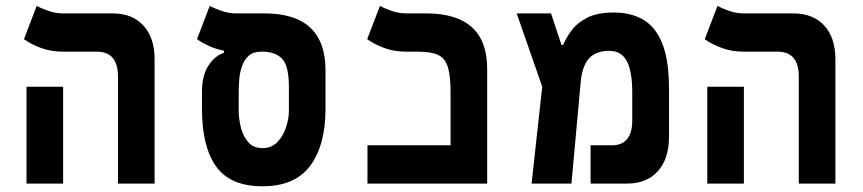

<svg xmlns="http://www.w3.org/2000/svg" viewBox="-20 -632 2970 661"><path d="M386.2 0V-368.2Q386.2 -454.1 313.5 -454.1H197.3Q155.8 -454.1 121.3 -466.8Q86.9 -479.5 62.5 -497.1L106.4 -611.8Q117.7 -605 143.8 -595.5Q169.9 -585.9 196.8 -585.9H368.2Q435.1 -585.9 473.6 -544.2Q512.2 -502.4 512.2 -428.2V0ZM71.3 0V-333.5H197.3V0Z M883.8 9.3Q772.5 9.3 723.9 -59.1Q675.3 -127.4 675.3 -257.3V-315.4Q675.3 -370.6 696.8 -405Q718.3 -439.5 751 -450.2V-457.5Q723.1 -462.9 699.7 -473.6Q676.3 -484.4 658.2 -497.1L702.1 -611.8Q713.4 -605 739.5 -595.5Q765.6 -585.9 792.5 -585.9H890.1Q1100.6 -585.9 1100.6 -390.1V-257.3Q1100.6 -132.8 1048.3 -61.8Q996.1 9.3 883.8 9.3ZM883.8 -122.1Q915 -122.1 935.1 -143.1Q955.1 -164.1 964.8 -193.8Q974.6 -223.6 974.6 -250V-332Q974.6 -405.3 951.2 -429.7Q927.7 -454.1 883.8 -454.1H878.9Q852.1 -454.1 836.4 -440.2Q820.8 -426.3 813.2 -404.5Q805.7 -382.8 803.7 -358.9Q801.8 -335 801.8 -315.4V-250Q801.8 -223.6 809.1 -193.8Q816.4 -164.1 834.2 -143.1Q852.1 -122.1 883.8 -122.1Z M1245.1 0V-131.8H1531.2V-312Q1531.2 -369.6 1522.2 -400.1Q1513.2 -430.7 1489.3 -442.4Q1465.3 -454.1 1420.4 -454.1H1378.9Q1337.4 -454.1 1303 -466.8Q1268.6 -479.5 1244.1 -497.1L1288.1 -611.8Q1299.3 -605 1325.4 -595.5Q1351.6 -585.9 1378.4 -585.9H1446.8Q1657.2 -585.9 1657.2 -395V0Z M1810.1 0 1846.7 -333.5 1758.8 -585.9H1877L1913.1 -477.1H1918.5Q1928.7 -501 1947.5 -526.9Q1966.3 -552.7 2001 -570.8Q2035.6 -588.9 2092.8 -588.9Q2153.3 -588.9 2195.8 -563.5Q2238.3 -538.1 2260.7 -480.5Q2283.2 -422.9 2283.2 -325.7V-160.6Q2283.2 -85.4 2244.9 -42.7Q2206.5 0 2139.2 0H2013.2V-131.8H2086.4Q2156.7 -131.8 2156.7 -217.8V-313.5Q2156.7 -386.2 2137.9 -421.6Q2119.1 -457 2077.1 -457Q2032.2 -457 2008.3 -431.4Q1984.4 -405.8 1979 -347.7L1947.3 0Z M2730 0V-368.2Q2730 -454.1 2657.2 -454.1H2541Q2499.5 -454.1 2465.1 -466.8Q2430.7 -479.5 2406.2 -497.1L2450.2 -611.8Q2461.4 -605 2487.5 -595.5Q2513.7 -585.9 2540.5 -585.9H2711.9Q2778.8 -585.9 2817.4 -544.2Q2856 -502.4 2856 -428.2V0ZM2415 0V-333.5H2541V0Z"/></svg>

Font: Cascadia Code NF
Style: Bold
Weight: 700
Monospace: yes
Designer: Aaron Bell
Foundry: Saja Typeworks
Version: Version 2404.023; ttfautohint (v1.8.4)